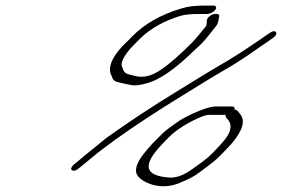

<svg xmlns="http://www.w3.org/2000/svg" viewBox="-20 -653 1009 687"><path d="M616.2 -328C520.8 -270 435.5 -213 358.6 -158C318.2 -124 286.3 -100 256.5 -74L245.1 -65C234.2 -55 231.7 -48 237.8 -44C243.8 -40 251.8 -42 262.2 -51L273.6 -60C295.5 -78 302.5 -84 329.3 -106L389.2 -151C462 -203 542.5 -256 632.6 -311C675.6 -337 735.2 -375 778.8 -400C843.9 -437 876 -462 942.2 -507L956.1 -517C980 -533 966.8 -551 945 -535L930 -525C920.6 -518 907.2 -509 889.3 -497C852.9 -472 807.8 -443 764.2 -418C720.7 -393 659.2 -354 616.2 -328ZM819.1 -261C820.8 -268 818.4 -272 810 -272H751.2C720 -272 651.8 -240 623.2 -222C591 -200 569.5 -184 560 -174C533.3 -147 522 -138 492.9 -101C467.4 -68 460.4 -42 472 -25C487.2 -2 552.9 33 626.4 0C637.8 -5 647.3 -9 657.5 -14C684.4 -27 706.4 -46 734.4 -67C764.2 -89 782.6 -112 807 -137C848.5 -185 857.8 -220 840.8 -243L831.1 -255C827.5 -259 822.7 -261 819.1 -261ZM787.4 -242C786.3 -238 787.5 -234 791.1 -230C809.3 -212 815.5 -186 772.2 -139C746.6 -112 737.7 -99 703.1 -73L668 -48C636.4 -25 607.7 -15 581.8 -18C514.6 -24 488 -48 537.2 -111C555 -133 569.3 -147 587.1 -165C611.5 -188 644.9 -210 686.1 -229C705.9 -238 719 -242 727.4 -242ZM743.7 -633H711.3C678.9 -633 651.9 -630 629.8 -623C555.6 -601 495.9 -567 452.5 -522C436.5 -505 417.4 -489 402.6 -470C377.7 -438 368.9 -411 375.7 -390L383.1 -372C385.5 -366 392.2 -361 401.8 -359C419.8 -355 434.2 -351 452.9 -348C475.1 -345 518.2 -357 539.1 -368C576.1 -386 619.6 -419 670.2 -468C689.8 -487 704.1 -497 725.5 -525L753.4 -560C758.7 -567 761.6 -576 762.7 -586L764.4 -597C765 -600 761.4 -602 757.2 -603C741 -606 722.5 -593 720.2 -581L719.7 -570C719.1 -565 718.5 -562 717.4 -560L690.7 -527C672.9 -505 657.4 -491 640.1 -474C596.1 -432 560.4 -404 534.7 -391C509 -378 484.4 -375 459.8 -382C433.9 -389 424.9 -388 418.1 -411C410.8 -423 417.2 -442 438 -469C443.3 -476 450.4 -484 458.8 -492L482.6 -516C517.1 -550 564.2 -577 624.6 -596C637.8 -600 661.2 -603 688.8 -603H721.2C730.8 -603 744.5 -610 750.4 -618C756.4 -626 753.3 -633 743.7 -633Z"/></svg>

Font: MewTooHand
Style: UltimateItaWide
Weight: 400
Designer: Mew Too, Robert Jablonski
Version: Version 0.77